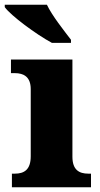

<svg xmlns="http://www.w3.org/2000/svg" viewBox="-36 -786 421 806"><path d="M182 -606H262V-619C233 -657 182 -721 161 -766H-16V-756C9 -721 115 -642 182 -606ZM14 0H346V-57H335C296 -57 268 -73 268 -128V-536H10V-479H26C64 -479 93 -463 93 -412V-130C93 -73 65 -57 26 -57H14Z"/></svg>

Font: Noto Serif Malayalam ExtraBold
Style: Regular
Weight: 800
Designer: Indian type Foundry, Jelle Bosma, Monotype Design Team
Foundry: Monotype Imaging Inc.
Version: Version 2.104